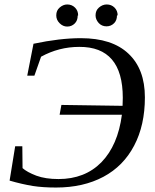

<svg xmlns="http://www.w3.org/2000/svg" viewBox="-20 -829 694 860"><path d="M255 -359 529 -355 530 -391Q530 -620 335 -619Q244 -619 164 -575L134 -490H102L130 -633Q248 -658 342 -658Q482 -658 555 -589Q629 -520 629 -393Q629 -268 581 -177Q533 -85 443 -37Q353 11 231 11Q172 11 127 4Q78 -4 23 -20L48 -174H80L81 -76Q101 -58 143 -42Q184 -27 242 -27Q360 -27 434 -102Q508 -178 526 -315H247ZM507 -760H504Q504 -738 491 -725Q477 -711 457 -711Q436 -711 422 -726Q408 -742 408 -760Q408 -782 423 -795Q439 -809 458 -809Q479 -809 493 -795Q507 -781 507 -760ZM330 -760 328 -759Q328 -737 315 -724Q301 -710 281 -710Q262 -710 247 -725Q232 -740 232 -760Q232 -782 247 -795Q263 -809 281 -809Q302 -809 316 -795Q330 -781 330 -760Z"/></svg>

Font: Libra Serif Modern
Style: Italic
Weight: 400
Italic angle: -12°
Designer: Stefan Peev, Context Ltd
Foundry: Stefan Peev, Context Ltd
Version: Version 1.000